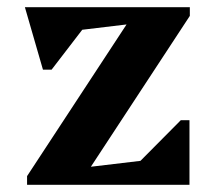

<svg xmlns="http://www.w3.org/2000/svg" viewBox="-20 -512 596 532"><path d="M55 0V-24L362 -492H506V-468L199 0ZM156 0V-41L451 -76L351 -48L481 -179H505V0ZM99 -319 49 -492H412V-454L120 -419L219 -444L123 -319Z"/></svg>

Font: Platypi Light SemiBold
Style: Regular
Weight: 600
Version: Version 1.200